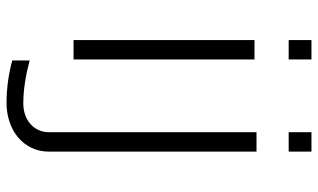

<svg xmlns="http://www.w3.org/2000/svg" viewBox="-208 -542 950 573"><g transform="rotate(90 266.5 -255.0)"><path d="M374 -642H432V-710H374ZM160 131V183C201 194 244 200 286 200C370.7 200 432 147.1 432 74V-546H374V74C374 118.1 337.9 150 288 150C246 150 201 142 160 131ZM99 -642H157V-710H99ZM99 0H157V-540H99Z"/></g></svg>

Font: Resamitz
Style: Regular
Weight: 500
Designer: gluk
Foundry: gluk
Version: Version 0.047